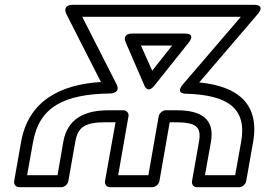

<svg xmlns="http://www.w3.org/2000/svg" viewBox="-20 -756 1107 801"><path d="M118 -164C144 -310 247 -363 438 -366C438 -366 486 -365 466 -405L323 -686H985L743 -404C743 -404 708 -366 756 -365C932 -360 1011 -303 986 -164L961 -25H835L860 -164C877 -261 818 -296 717 -296H672C657 -296 644 -282 642 -271L599 -25H473L516 -271C519 -286 506 -296 495 -296H433C333 -296 261 -261 244 -164L220 -25H93ZM68 -164 39 0C37 11 45 25 60 25H236C247 25 262 15 265 0L294 -164C305 -227 334 -246 424 -246H462L418 0C416 11 424 25 439 25H615C626 25 642 15 645 0L688 -246H709C800 -246 821 -227 810 -164L781 0C779 11 786 25 801 25H978C989 25 1004 15 1007 0L1036 -164C1064 -323 971 -397 811 -412L1055 -697C1089 -737 1041 -736 1041 -736H285C236 -736 257 -697 257 -697L401 -414C228 -403 98 -333 68 -164ZM625 -400 767 -578C767 -578 800 -616 752 -616H533C533 -616 487 -619 505 -578L582 -400C582 -400 595 -362 625 -400ZM615 -461 568 -566H698Z"/></svg>

Font: Asimov
Style: XWidOuIt
Weight: 500
Designer: Google
Version: Version 2.000980; 2014